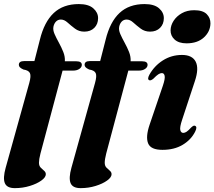

<svg xmlns="http://www.w3.org/2000/svg" viewBox="-42 -744 1081 968"><path d="M53 -417Q53 -436 79 -436H131.5L159 -543.5Q181 -633.5 229 -678.5Q277 -723.5 355.5 -723.5Q404 -723.5 428.2 -702.2Q452.5 -681 452.5 -652.5Q452.5 -622.5 433.5 -603.5Q414.5 -584.5 383 -584.5Q356 -584.5 335.8 -599.8Q315.5 -615 298.8 -630.2Q282 -645.5 265 -645.5Q250.5 -645.5 240.8 -635.8Q231 -626 227.5 -610Q224 -593 233 -572.5Q242 -552 254.8 -529Q267.5 -506 277 -482.2Q286.5 -458.5 285 -435H343Q370.5 -435 370.5 -417Q370.5 -405 358 -396.5Q345.5 -388 325.5 -388H273.5L162 30Q158 45.5 156.2 56.8Q154.5 68 154.5 76.5Q154.5 92 163 100.8Q171.5 109.5 180.2 116.8Q189 124 189 134.5Q189 150 166.5 166.2Q144 182.5 108.2 193.5Q72.5 204.5 33 204.5Q-7 204.5 -17.5 179.5Q-28 154.5 -13.5 102L105.5 -325.5Q115.5 -361 109 -375.2Q102.5 -389.5 76 -393.5Q62 -400 57.5 -405.5Q53 -411 53 -417ZM384.5 -417Q384.5 -436 410.5 -436H463L490.5 -543.5Q512.5 -633.5 560.5 -678.5Q608.5 -723.5 687 -723.5Q735.5 -723.5 759.8 -702.2Q784 -681 784 -652.5Q784 -622.5 765 -603.5Q746 -584.5 714.5 -584.5Q687.5 -584.5 667.2 -599.8Q647 -615 630.2 -630.2Q613.5 -645.5 596.5 -645.5Q582 -645.5 572.2 -635.8Q562.5 -626 559 -610Q555.5 -593 564.5 -572.5Q573.5 -552 586.2 -529Q599 -506 608.5 -482.2Q618 -458.5 616.5 -435H674.5Q702 -435 702 -417Q702 -405 689.5 -396.5Q677 -388 657 -388H605L493.5 30Q489.5 45.5 487.8 56.8Q486 68 486 76.5Q486 92 494.5 100.8Q503 109.5 511.8 116.8Q520.5 124 520.5 134.5Q520.5 150 498 166.2Q475.5 182.5 439.8 193.5Q404 204.5 364.5 204.5Q324.5 204.5 314 179.5Q303.5 154.5 318 102L437 -325.5Q447 -361 440.5 -375.2Q434 -389.5 407.5 -393.5Q393.5 -400 389 -405.5Q384.5 -411 384.5 -417ZM898.5 -525.5Q859.5 -525.5 838.5 -544.5Q817.5 -563.5 818 -591.5Q818.5 -616.5 833.5 -639.5Q848.5 -662.5 875 -677.5Q901.5 -692.5 937 -692.5Q980.5 -692.5 1000 -673Q1019.5 -653.5 1019 -625.5Q1018 -584.5 985.8 -555Q953.5 -525.5 898.5 -525.5ZM876.5 -141Q863.5 -102.5 867 -88.2Q870.5 -74 882 -74Q890 -74 899 -80Q908 -86 921.5 -101Q929 -108 933.5 -109.8Q938 -111.5 942 -109.5Q954 -104 941.5 -79.5Q921 -39 878.8 -13.8Q836.5 11.5 777 11.5Q718 11.5 704.8 -21.2Q691.5 -54 712 -114.5L779 -311.5Q791 -347 788.2 -361.2Q785.5 -375.5 774 -375.5Q766 -375.5 756.5 -369.5Q747 -363.5 731 -347Q718.5 -336.5 710.5 -339.5Q699 -344.5 711 -367Q736 -412 779.2 -439.5Q822.5 -467 875.5 -467Q927 -467 944.5 -433.2Q962 -399.5 940.5 -335Z"/></svg>

Font: Fraunces 72pt
Style: Bold Italic
Weight: 700
Italic angle: -16°
Version: Version 1.000;[b76b70a41]